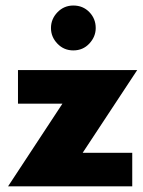

<svg xmlns="http://www.w3.org/2000/svg" viewBox="-20 -658 506 678"><path d="M447 0H8.5L200.5 -292H43.5V-410.5H464.5L272 -118.5H447ZM239 -480Q205.5 -480 182.8 -503.8Q160 -527.5 160 -559Q160 -591 183 -614.8Q206 -638.5 239 -638.5Q273 -638.5 295.5 -615.2Q318 -592 318 -559Q318 -528.5 295.5 -504.2Q273 -480 239 -480Z"/></svg>

Font: Lucymar Sans ExtraBold
Style: Regular
Weight: 800
Foundry: The League of Moveable Type (original font) / Main changes by Cristiano Sobral with portions from Mirco Monsees
Version: Version 2.001;August 30, 2020;FontCreator 13.0.0.2681 64-bit